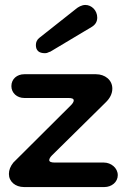

<svg xmlns="http://www.w3.org/2000/svg" viewBox="-20 -756 512 776"><path d="M139 -603C130 -596 125 -586 125 -574C125 -552 137 -541 162 -541C173 -541 176 -546 183 -547L352 -648C366 -657 373 -669 373 -685C373 -714 350 -736 325 -736C310 -736 295 -727 287 -720ZM402 0C431 0 456 -20 456 -48C456 -77 429 -99 400 -99H202C187 -99 179 -102 179 -109C179 -114 183 -121 190 -128L406 -341C425 -359 434 -378 434 -398C434 -433 404 -456 368 -456H78C49 -456 26 -437 26 -408C26 -380 49 -360 78 -360H256C271 -360 278 -357 278 -350C278 -345 274 -338 267 -331L34 -99C22 -84 16 -69 16 -53C16 -22 42 0 77 0Z"/></svg>

Font: Dongle
Style: Regular
Weight: 400
Designer: Yanghee Ryu
Foundry: Yanghee Ryu
Version: Version 2.000